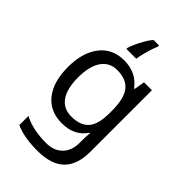

<svg xmlns="http://www.w3.org/2000/svg" viewBox="-294 -864 1203 1203"><g transform="rotate(45 307.5 -263.0)"><path d="M275 -546Q328 -546 370.5 -526Q413 -506 443 -465H448L460 -536H530V9Q530 124 471.5 182Q413 240 290 240Q172 240 97 206V125Q176 167 295 167Q364 167 403.5 126.5Q443 86 443 16V-5Q443 -17 444 -39.5Q445 -62 446 -71H442Q388 10 276 10Q172 10 113.5 -63Q55 -136 55 -267Q55 -395 113.5 -470.5Q172 -546 275 -546ZM287 -472Q220 -472 183 -418.5Q146 -365 146 -266Q146 -167 182.5 -114.5Q219 -62 289 -62Q370 -62 407 -105.5Q444 -149 444 -246V-267Q444 -377 406 -424.5Q368 -472 287 -472ZM363 -754Q355 -737 346.5 -710.5Q338 -684 331 -656Q324 -628 321 -606H234V-615Q239 -633 251 -660Q263 -687 279.5 -715.5Q296 -744 314 -766H363Z"/></g></svg>

Font: Noto Sans Chakma
Style: Regular
Weight: 400
Designer: Zachary Quinn Scheuren - Monotype Design Team
Foundry: Monotype Imaging Inc.
Version: Version 2.003; ttfautohint (v1.8.4.7-5d5b)